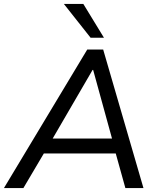

<svg xmlns="http://www.w3.org/2000/svg" viewBox="-46 -957 804 977"><path d="M-26 0 398 -705H479L684 0H592L543 -176H177L73 0ZM425 -601 222 -252H524L428 -601ZM415 -765 279 -937H378L483 -765Z"/></svg>

Font: Mulish Medium
Style: Italic
Weight: 500
Italic angle: -9°
Designer: Vernon Adams
Foundry: Vernon Adams
Version: Version 3.603; ttfautohint (v1.8.3)